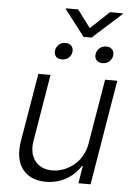

<svg xmlns="http://www.w3.org/2000/svg" viewBox="-60 -941 697 993"><g transform="rotate(5 288.5 -444.5)"><path d="M419 -208.5 475.5 -545.5H538.7L447.8 0H384.6L399.5 -90.6H394.9Q368.3 -46.9 321 -19.9Q273.8 7.1 215.9 7.1Q135.3 7.1 94.6 -45.1Q54 -97.3 69.6 -192.1L128.9 -545.5H192.1L133.9 -196Q123.9 -132.5 154.7 -93.4Q185.4 -54.3 244.7 -54.3Q272.7 -54.3 300.8 -64.6Q328.8 -74.9 353.2 -93.8Q377.5 -112.6 395.2 -142.4Q413 -172.2 419 -208.5ZM305 -895.6 373.2 -804.3 470.5 -895.6H536.2L535.9 -891L386.7 -756.4H345.2L241.5 -891L241.8 -895.6ZM415.1 -673.3Q418 -691.4 432 -704.2Q446 -717 466.6 -717Q487.9 -717 498.6 -703.8Q509.2 -690.7 506 -671.5Q502.8 -653.8 489 -641.7Q475.1 -629.6 454.5 -629.6Q433.2 -629.6 422.6 -642.4Q411.9 -655.2 415.1 -673.3ZM204.5 -674.4Q207.4 -692.1 221.1 -704.5Q234.7 -717 255 -717Q276.3 -717 286.8 -704.4Q297.2 -691.8 294.4 -672.2Q291.9 -654.5 277.9 -642.6Q263.8 -630.7 242.9 -630.7Q221.9 -630.7 211.8 -642.9Q201.7 -655.2 204.5 -674.4Z"/></g></svg>

Font: Karasuma Gothic
Style: Light Italic
Weight: 300
Italic angle: 9.39998°
Designer: Rasmus Andersson / Ryoko Nishizuka
Foundry: rsms
Version: Version 1.00